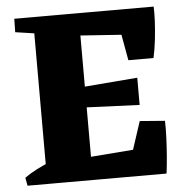

<svg xmlns="http://www.w3.org/2000/svg" viewBox="-49 -710 742 759"><g transform="rotate(-5 321.5 -331.0)"><path d="M30 0 24 -32Q45.5 -47.5 70.6 -60.5Q95.8 -73.5 123 -85L124 0ZM581.5 0 428.5 -16 494 -216 593.5 -208.2Q594.5 -180 593 -142.2Q591.5 -104.5 588.5 -67Q585.5 -29.5 581.5 0ZM155.8 -590.8 34.2 -608.8 35.2 -662H156.8ZM470.2 -459.5 437 -644 588.2 -662Q589.5 -640.8 587.9 -605.8Q586.2 -570.8 581.9 -532.1Q577.5 -493.5 570 -459.5ZM109 0V-662H289.8V0ZM499.2 -279.5 259.2 -289.5V-368L499.2 -387.5ZM574.2 -553.5 252.2 -576 177.2 -662H588.2ZM182.5 0 257.5 -89.5 575.8 -114.5 580.8 0Z"/></g></svg>

Font: Eczar
Style: Regular
Weight: 400
Designer: Vaibhav Singh
Foundry: Rosetta Type Foundry
Version: Version 2.000